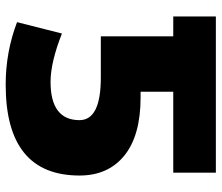

<svg xmlns="http://www.w3.org/2000/svg" viewBox="-72 -698 780 676"><g transform="rotate(90 318.0 -360.0)"><path d="M403 -250Q403 -325 253 -325H108V-580H38V-730H588V-580H303V-465H323Q457 -465 527.5 -408Q598 -351 598 -250Q598 10 278 10Q163 10 58 -30L98 -188Q200 -148 268 -148Q403 -148 403 -250Z"/></g></svg>

Font: M PLUS 1p Black
Style: Regular
Weight: 900
Version: Version 1.061